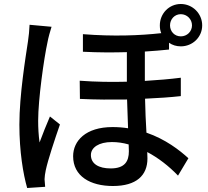

<svg xmlns="http://www.w3.org/2000/svg" viewBox="-20 -884 1040 961"><path d="M238 -750 128 -760C127 -734 124 -702 120 -677C108 -597 77 -409 77 -260C77 -125 96 -13 116 57L206 51C205 39 204 23 203 13C203 2 206 -18 209 -32C220 -84 254 -186 280 -261L230 -301C214 -264 193 -212 178 -171C173 -207 171 -244 171 -280C171 -387 200 -592 218 -674C221 -692 232 -732 238 -750ZM831 -757C831 -788 854 -813 885 -813C916 -813 941 -788 941 -757C941 -726 916 -702 885 -702C854 -702 831 -726 831 -757ZM624 -161 625 -127C625 -77 605 -41 534 -41C474 -41 435 -64 435 -108C435 -146 475 -173 540 -173C568 -173 596 -169 624 -161ZM780 -757C780 -743 782 -730 787 -718C679 -706 546 -701 395 -713V-625C474 -621 547 -621 615 -623V-475C539 -473 459 -474 379 -480L380 -389C459 -385 539 -385 616 -386L621 -242C596 -246 570 -248 543 -248C409 -248 346 -179 346 -102C346 -2 432 47 545 47C663 47 718 -6 718 -91L717 -123C772 -94 825 -53 871 -5L923 -92C879 -132 809 -187 713 -220C710 -272 707 -330 706 -390C772 -393 833 -397 885 -403V-495C831 -488 770 -483 705 -479V-626C749 -629 789 -632 826 -636V-670C843 -658 863 -652 885 -652C944 -652 992 -698 992 -757C992 -816 944 -864 885 -864C826 -864 780 -816 780 -757Z"/></svg>

Font: Noto Sans CJK SC Medium
Style: Regular
Weight: 500
Designer: Ryoko NISHIZUKA 西塚涼子 (kana, bopomofo & ideographs); Paul D. Hunt (Latin, Greek & Cyrillic); Sandoll Communications 산돌커뮤니
Foundry: Adobe
Version: Version 2.004;hotconv 1.0.118;makeotfexe 2.5.65603